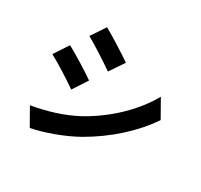

<svg xmlns="http://www.w3.org/2000/svg" viewBox="-171 -1013 1342 1284"><g transform="rotate(30 500.0 -371.0)"><path d="M309 -792 236 -682C302 -645 406 -577 462 -538L537 -649C485 -685 375 -755 309 -792ZM123 -82 198 50C287 34 430 -16 532 -74C696 -168 837 -295 930 -433L853 -569C773 -426 634 -289 464 -194C355 -135 235 -101 123 -82ZM155 -564 82 -453C150 -418 253 -350 310 -311L383 -423C332 -459 222 -528 155 -564Z"/></g></svg>

Font: Genne Gothic Bold
Style: Regular
Weight: 700
Designer: Ryoko NISHIZUKA (kana & ideographs); Paul D. Hunt (Latin, Greek & Cyrillic); Wenlong ZHANG (bopomofo); Sandoll Communica
Foundry: Adobe Systems Incorporated
Version: Version 1.004;PS 1.004;hotconv 16.6.51;makeotf.lib2.5.65220